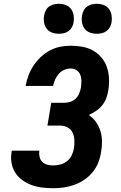

<svg xmlns="http://www.w3.org/2000/svg" viewBox="-20 -984 640 1012"><path d="M260 8Q231 8 202 4.5Q173 1 147 -8.5Q121 -18 98.5 -34Q76 -50 61 -73Q46 -96 41 -124.5Q36 -153 41 -182Q41 -184 41.5 -186Q42 -188 42 -190H188Q188 -189 187.5 -188.5Q187 -188 187 -187Q185 -171 189 -155.5Q193 -140 203.5 -130Q214 -120 229 -116Q244 -112 260 -112Q279 -112 298.5 -117Q318 -122 334 -135Q350 -148 358.5 -166.5Q367 -185 370 -204Q373 -225 372 -246Q371 -267 362.5 -285Q354 -303 336 -312.5Q318 -322 297 -322H230L250 -442H317Q333 -442 349.5 -447Q366 -452 378.5 -464Q391 -476 397.5 -492Q404 -508 407 -524Q409 -541 409 -558Q409 -575 403 -590Q397 -605 383.5 -614Q370 -623 353 -623Q336 -623 319 -616Q302 -609 290 -595Q278 -581 270.5 -564.5Q263 -548 260 -531H115Q120 -559 130 -586Q140 -613 156.5 -638Q173 -663 195 -683.5Q217 -704 243 -718Q269 -732 297 -737.5Q325 -743 353 -743Q384 -743 414.5 -737.5Q445 -732 470.5 -717.5Q496 -703 515 -680.5Q534 -658 543.5 -630Q553 -602 554.5 -571Q556 -540 551 -509Q548 -488 540.5 -467.5Q533 -447 519 -429.5Q505 -412 486.5 -399.5Q468 -387 448 -378Q470 -363 485.5 -341.5Q501 -320 509 -294.5Q517 -269 517.5 -240.5Q518 -212 513 -184Q509 -156 498.5 -128.5Q488 -101 469 -77.5Q450 -54 425 -37Q400 -20 372.5 -10Q345 0 316.5 4Q288 8 260 8ZM490 -806Q471 -806 453.5 -812.5Q436 -819 425.5 -833.5Q415 -848 412 -866.5Q409 -885 413 -904Q415 -917 421.5 -929.5Q428 -942 439.5 -950Q451 -958 464 -961Q477 -964 490 -964Q509 -964 526.5 -957.5Q544 -951 554.5 -936.5Q565 -922 568 -903.5Q571 -885 568 -866Q566 -853 559 -840.5Q552 -828 541 -820Q530 -812 516.5 -809Q503 -806 490 -806ZM290 -806Q271 -806 253.5 -812.5Q236 -819 225.5 -833.5Q215 -848 212 -866.5Q209 -885 213 -904Q215 -917 221.5 -929.5Q228 -942 239.5 -950Q251 -958 264 -961Q277 -964 290 -964Q309 -964 326.5 -957.5Q344 -951 354.5 -936.5Q365 -922 368 -903.5Q371 -885 368 -866Q366 -853 359 -840.5Q352 -828 341 -820Q330 -812 316.5 -809Q303 -806 290 -806Z"/></svg>

Font: Iosevka Curly HvExObl
Style: Regular
Weight: 900
Width: 7
Italic angle: -9°
Monospace: yes
Designer: Belleve Invis
Foundry: Belleve Invis
Version: Version 11.1.0; ttfautohint (v1.8.3)